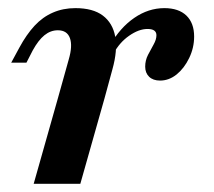

<svg xmlns="http://www.w3.org/2000/svg" viewBox="-20 -448 521 468"><path d="M121 -208.1 147.6 -303.2Q157.3 -336.3 150.4 -355.2Q143.5 -374.2 121 -374.2Q103.2 -374.2 88.3 -362.1Q73.4 -350 59.7 -325L44.4 -295.2H7.3L27.4 -332.3Q44.4 -363.7 64.1 -385.1Q83.9 -406.5 108.9 -417.3Q133.9 -428.2 163.7 -428.2Q206.5 -428.2 230.6 -410.1Q254.8 -391.9 260.9 -358.5Q266.9 -325 254 -279L234.7 -208.1ZM62.1 0 121 -208.1H234.7L175.8 0ZM370.2 -251.6Q353.2 -251.6 343.5 -260.9Q333.9 -270.2 333.9 -285.5Q333.9 -300.8 340.7 -314.1Q347.6 -327.4 354.4 -339.5Q361.3 -351.6 361.3 -362.1Q361.3 -377.4 339.5 -377.4Q318.5 -377.4 294.8 -360.9Q271 -344.4 256.5 -316.9L248.4 -337.9Q272.6 -380.6 307.3 -404.4Q341.9 -428.2 380.6 -428.2Q415.3 -428.2 434.3 -410.1Q453.2 -391.9 453.2 -358.9Q453.2 -331.5 441.1 -306.5Q429 -281.5 410.5 -266.5Q391.9 -251.6 370.2 -251.6Z"/></svg>

Font: Playfair 9pt
Style: Bold Italic
Weight: 700
Italic angle: -15.6°
Designer: Claus Eggers Sørensen
Foundry: Claus Eggers Sørensen
Version: Version 2.203